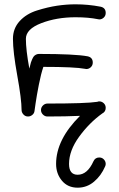

<svg xmlns="http://www.w3.org/2000/svg" viewBox="-20 -540 550 890"><path d="M410 -250Q410 -237 401 -228.5Q392 -220 380 -220Q379 -220 377 -220.5Q375 -221 374 -221Q327 -230 181 -230Q170 -198 160 -147Q150 -96 145 -61L140 -26Q139 -15 130 -7.5Q121 0 110 0Q97 0 88.5 -9.5Q80 -19 80 -30Q80 -80 60 -190Q40 -300 40 -360Q40 -408 71 -442Q102 -476 151.5 -491.5Q201 -507 244.5 -513.5Q288 -520 330 -520Q389 -520 446 -509Q470 -504 470 -480Q470 -467 461 -458.5Q452 -450 440 -450Q439 -450 437 -450.5Q435 -451 434 -451Q390 -460 330 -460Q242 -460 171 -432.5Q100 -405 100 -360Q100 -309 116 -222Q117 -225 119.5 -235.5Q122 -246 123.5 -251Q125 -256 129 -265Q133 -274 136.5 -278.5Q140 -283 146.5 -286.5Q153 -290 160 -290Q327 -290 386 -279Q410 -274 410 -250ZM440 190Q453 190 461.5 199Q470 208 470 220Q470 226 467 232Q449 274 416 302Q383 330 340 330Q294 330 267 297.5Q240 265 240 220Q240 107 351 -3Q285 0 200 0Q188 0 179 -9Q170 -18 170 -30Q170 -42 179 -51Q188 -60 200 -60Q380 -60 431 -68Q435 -70 440 -70Q452 -70 461 -61.5Q470 -53 470 -40Q470 -22 454 -14Q394 29 347 93.5Q300 158 300 220Q300 270 340 270Q385 270 413 208Q421 190 440 190Z"/></svg>

Font: Pecita
Style: Book
Weight: 400
Width: 7
Version: Version 4.3